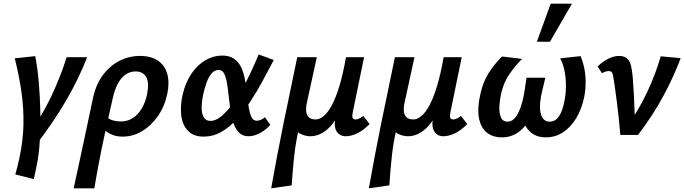

<svg xmlns="http://www.w3.org/2000/svg" viewBox="-20 -731 3707 1040"><path d="M177 51 128 7Q206 -100 257 -207.5Q308 -315 341 -421H452Q406 -303 337.5 -185.5Q269 -68 177 51ZM163 239 63 214Q69 192 74.5 171Q80 150 84 130Q105 34 107 -54Q109 -142 96.5 -230.5Q84 -319 60 -415L171 -427Q183 -365 190 -285.5Q197 -206 198.5 -123.5Q200 -41 195.5 33Q191 107 180 159Q175 184 171 203Q167 222 163 239Z M379 289Q393 225 406.5 162.5Q420 100 433 39Q446 -22 458.5 -81Q471 -140 483 -197Q499 -273 537 -324Q575 -375 627 -401.5Q679 -428 738 -428Q798 -428 835.5 -402.5Q873 -377 886 -330.5Q899 -284 886 -222Q872 -155 835.5 -102.5Q799 -50 749.5 -20.5Q700 9 645 9Q613 9 589 -0.5Q565 -10 550 -24Q535 -38 530 -51L560 -97Q571 -84 593 -78.5Q615 -73 634 -73Q671 -73 699.5 -91.5Q728 -110 748 -143.5Q768 -177 777 -222Q789 -283 772 -313.5Q755 -344 714 -344Q686 -344 662 -328.5Q638 -313 620 -281Q602 -249 591 -200Q569 -103 554.5 -37.5Q540 28 531 73Q522 118 515.5 151.5Q509 185 503.5 217Q498 249 491 289Z M1084 9Q1027 9 997 -23.5Q967 -56 961.5 -109Q956 -162 970 -222Q986 -287 1018 -333.5Q1050 -380 1093 -405Q1136 -430 1183 -430Q1223 -430 1247.5 -413Q1272 -396 1285.5 -368Q1299 -340 1305.5 -306Q1312 -272 1316 -237Q1321 -195 1326 -158.5Q1331 -122 1341 -99.5Q1351 -77 1371 -77Q1380 -77 1392 -81.5Q1404 -86 1415 -96L1444 -55Q1425 -31 1391.5 -12Q1358 7 1326 7Q1295 7 1276 -11.5Q1257 -30 1246 -60Q1235 -90 1229.5 -126.5Q1224 -163 1220 -200Q1215 -249 1209 -283Q1203 -317 1193 -334.5Q1183 -352 1163 -352Q1143 -352 1127 -334Q1111 -316 1099.5 -285.5Q1088 -255 1080 -216Q1071 -170 1072.5 -139Q1074 -108 1086 -92Q1098 -76 1120 -76Q1147 -76 1176 -99Q1205 -122 1234 -160Q1263 -198 1290 -245.5Q1317 -293 1340 -342.5Q1363 -392 1381 -436L1463 -406Q1434 -351 1402.5 -292.5Q1371 -234 1335.5 -180Q1300 -126 1261 -83.5Q1222 -41 1178 -16Q1134 9 1084 9Z M1449 289Q1480 113 1516.5 -66Q1553 -245 1590 -421H1696L1640 -164Q1637 -147 1638.5 -128.5Q1640 -110 1651.5 -97Q1663 -84 1690 -84Q1711 -84 1733.5 -102.5Q1756 -121 1777.5 -161Q1799 -201 1818.5 -265.5Q1838 -330 1854 -421H1913Q1882 -264 1842.5 -170Q1803 -76 1757.5 -34.5Q1712 7 1661 7Q1650 7 1638 4.5Q1626 2 1615 -2.5Q1604 -7 1596 -13.5Q1588 -20 1585 -28L1601 -43Q1582 36 1573.5 115Q1565 194 1560 273ZM1852 7Q1832 7 1817 -4Q1802 -15 1796 -37Q1790 -59 1797 -92L1867 -421H1952L1891 -124Q1887 -105 1889.5 -94.5Q1892 -84 1906 -84Q1914 -84 1923.5 -88Q1933 -92 1948 -103L1982 -59Q1949 -25 1915.5 -9Q1882 7 1852 7Z M1978 289Q2009 113 2045.5 -66Q2082 -245 2119 -421H2225L2169 -164Q2166 -147 2167.5 -128.5Q2169 -110 2180.5 -97Q2192 -84 2219 -84Q2240 -84 2262.5 -102.5Q2285 -121 2306.5 -161Q2328 -201 2347.5 -265.5Q2367 -330 2383 -421H2442Q2411 -264 2371.5 -170Q2332 -76 2286.5 -34.5Q2241 7 2190 7Q2179 7 2167 4.5Q2155 2 2144 -2.5Q2133 -7 2125 -13.5Q2117 -20 2114 -28L2130 -43Q2111 36 2102.5 115Q2094 194 2089 273ZM2381 7Q2361 7 2346 -4Q2331 -15 2325 -37Q2319 -59 2326 -92L2396 -421H2481L2420 -124Q2416 -105 2418.5 -94.5Q2421 -84 2435 -84Q2443 -84 2452.5 -88Q2462 -92 2477 -103L2511 -59Q2478 -25 2444.5 -9Q2411 7 2381 7Z M2699 13Q2647 13 2614.5 -15Q2582 -43 2573.5 -96.5Q2565 -150 2583 -226Q2597 -287 2625 -332.5Q2653 -378 2699 -425L2808 -412Q2772 -376 2740 -330.5Q2708 -285 2694 -222Q2687 -191 2685 -156Q2683 -121 2693 -96.5Q2703 -72 2730 -72Q2748 -72 2763 -86Q2778 -100 2789.5 -124Q2801 -148 2809 -179Q2817 -210 2822 -243L2832 -310H2934L2917 -239Q2904 -185 2905 -148Q2906 -111 2919.5 -91.5Q2933 -72 2956 -72Q2978 -72 2993 -84.5Q3008 -97 3019 -121.5Q3030 -146 3037 -182Q3045 -220 3045.5 -262Q3046 -304 3038.5 -344Q3031 -384 3014 -415L3125 -427Q3148 -370 3151.5 -312.5Q3155 -255 3144 -203Q3130 -138 3100 -89Q3070 -40 3028.5 -13.5Q2987 13 2937 13Q2879 13 2845.5 -23Q2812 -59 2808 -111L2856 -101Q2828 -43 2788 -15Q2748 13 2699 13ZM2888 -505 2963 -711H3078L2959 -505Z M3340 0Q3337 -38 3332.5 -82.5Q3328 -127 3322.5 -170Q3317 -213 3312 -248Q3307 -283 3304 -303Q3300 -329 3295.5 -337.5Q3291 -346 3277 -346Q3267 -346 3257.5 -342.5Q3248 -339 3241 -334L3217 -371Q3245 -398 3275 -413Q3305 -428 3333 -428Q3363 -428 3378 -413Q3393 -398 3398.5 -372.5Q3404 -347 3407 -316Q3411 -268 3413.5 -219.5Q3416 -171 3417.5 -122.5Q3419 -74 3418 -26L3369 -35Q3439 -133 3485 -231Q3531 -329 3559 -426L3667 -416Q3628 -312 3571.5 -208Q3515 -104 3436 0Z"/></svg>

Font: Ysabeau
Style: Bold Italic
Weight: 700
Italic angle: -12°
Designer: Christian Thalmann (Catharsis Fonts)
Version: Version 2.002